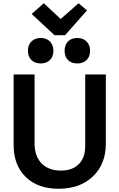

<svg xmlns="http://www.w3.org/2000/svg" viewBox="-20 -1153 736 1183"><path d="M316 -936 175 -1067 250 -1133 354 -1036 464 -1133 516 -1089 381 -936ZM513.5 -783Q492 -762 456 -762Q420 -762 399 -783Q378 -804 378 -840Q378 -876 399 -897.5Q420 -919 456 -919Q492 -919 513.5 -897.5Q535 -876 535 -840Q535 -804 513.5 -783ZM231 -762Q195 -762 173.5 -783Q152 -804 152 -840Q152 -876 173.5 -897.5Q195 -919 231 -919Q266 -919 287.5 -897.5Q309 -876 309 -840Q309 -804 287.5 -783Q266 -762 231 -762ZM341 10Q213 10 138.5 -62.5Q64 -135 64 -260V-694H193V-270Q193 -191 236 -146.5Q279 -102 356 -102Q426 -102 465.5 -141.5Q505 -181 505 -252V-694H632V-267Q632 -142 552.5 -66Q473 10 341 10Z"/></svg>

Font: Cantarell
Style: Bold
Weight: 700
Designer: Dave Crossland, Nikolaus Waxweiler, Florian Fecher, Jacques Le Bailly, Eben Sorkin, Alexei Vanyashin, Alexios Zavras, Em
Version: Version 0.303